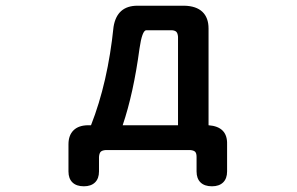

<svg xmlns="http://www.w3.org/2000/svg" viewBox="-20 -511 1040 673"><path d="M378 -417Q390 -491 462 -491H626Q668 -490 689.5 -469.5Q711 -449 711 -411V-72Q778 -67 776 -5V90Q776 115 762 128.5Q748 142 723 142Q697 142 683 128.5Q669 115 669 90V39Q669 26 664 21Q659 16 647 15H350Q338 16 333 21Q328 26 327 39V90Q327 115 313 128.5Q299 142 274 142Q248 142 234 128.5Q220 115 220 90V-5Q220 -37 238 -54.5Q256 -72 290 -72H299Q358 -222 378 -417ZM604 -72V-382Q603 -394 598.5 -399Q594 -404 583 -405H492Q478 -403 469 -341Q448 -184 410 -72Z"/></svg>

Font: 寒蝉全圆体 Bold
Style: Regular
Weight: 700
Designer: Warren2060
      Designed by Motoya company      

      [Varela Round]
      Joe Prince(Latin component); Avraham Cornf
Foundry: ChillType
Version: Version 3.200